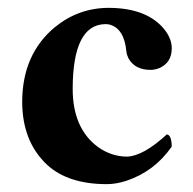

<svg xmlns="http://www.w3.org/2000/svg" viewBox="-20 -464 496 494"><path d="M421.9 -86.9Q377.9 -23.4 305.7 1Q278.8 9.8 254.9 9.8Q156.2 9.8 102.1 -39.1Q100.1 -41 99.1 -42Q37.6 -101.1 37.1 -201.2Q37.1 -324.2 121.1 -394Q181.6 -443.4 258.8 -443.8Q359.4 -443.8 404.3 -386.7Q421.9 -363.3 421.9 -339.8Q421.9 -303.2 390.6 -289.1Q378.9 -284.2 367.2 -284.2Q327.1 -284.2 310.5 -314Q306.2 -322.8 305.2 -331.1Q299.8 -389.6 263.2 -400.4Q256.8 -402.3 250 -401.9Q167.5 -399.9 167 -235.8Q167 -133.8 231.9 -85.9Q266.1 -61.5 306.2 -61Q348.1 -62 409.2 -118.2Q421.4 -116.7 421.9 -86.9Z"/></svg>

Font: Linux Libertine O
Style: Bold
Weight: 700
Designer: Philipp H. Poll
Foundry: Philipp H. Poll
Version: Version 5.0.0